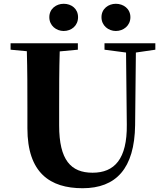

<svg xmlns="http://www.w3.org/2000/svg" viewBox="-20 -976 869 1016"><path d="M593 -812C633 -812 670 -840 670 -885C670 -930 633 -956 593 -956C554 -956 517 -930 517 -885C517 -840 554 -812 593 -812ZM317 -812C358 -812 393 -840 393 -885C393 -930 358 -956 317 -956C278 -956 241 -930 241 -885C241 -840 278 -812 317 -812ZM802 -747H533V-713L647 -698L651 -316C653 -135 586 -62 470 -62C355 -62 293 -129 293 -312V-406C293 -505 293 -606 296 -704L392 -713V-747H36V-713L122 -705C125 -605 125 -504 125 -406V-297C125 -61 245 20 417 20C594 20 692 -84 695 -314L699 -698L802 -713Z"/></svg>

Font: Noto Serif KR Black
Style: Regular
Weight: 900
Version: Version 1.001;PS 1.001;hotconv 16.6.54;makeotf.lib2.5.65590